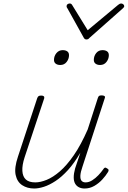

<svg xmlns="http://www.w3.org/2000/svg" viewBox="-20 -1062 731 1099"><path d="M176 17Q136 17 107 -2Q78 -21 69.5 -61Q61 -101 83 -166L193 -500Q196 -508 200.5 -511.5Q205 -515 216 -515Q226 -515 230.5 -511Q235 -507 233 -499L121 -162Q106 -116 108 -83.5Q110 -51 128 -34.5Q146 -18 182 -18Q211 -18 247 -32.5Q283 -47 322.5 -81Q362 -115 402.5 -173.5Q443 -232 482 -321L540 -501Q543 -510 547 -513Q551 -516 562 -516Q572 -516 577.5 -512.5Q583 -509 580 -501L452 -108Q441 -77 440 -56.5Q439 -36 447 -27Q455 -18 470 -18Q489 -18 508 -30Q527 -42 543.5 -59.5Q560 -77 571 -93Q575 -100 580 -102Q585 -104 593 -98Q601 -94 601.5 -88.5Q602 -83 598 -77Q586 -57 566 -35Q546 -13 520 2Q494 17 464 17Q446 17 432 10Q418 3 410 -11Q402 -25 402 -47Q402 -69 410 -98L440 -188Q405 -128 369 -88.5Q333 -49 298 -26Q263 -3 232 7Q201 17 176 17ZM325 -690Q309 -690 299 -697.5Q289 -705 289 -719Q289 -741 303 -758Q317 -775 339 -775Q355 -775 365 -768Q375 -761 375 -746Q375 -725 361.5 -707.5Q348 -690 325 -690ZM553 -690Q537 -690 527 -697.5Q517 -705 517 -719Q517 -741 530.5 -758Q544 -775 567 -775Q583 -775 593 -768Q603 -761 603 -746Q603 -725 589.5 -707.5Q576 -690 553 -690ZM673 -1042Q680 -1042 685.5 -1037.5Q691 -1033 691 -1027Q691 -1023 689 -1020.5Q687 -1018 683 -1014L492 -845Q487 -839 483 -837.5Q479 -836 475 -836Q471 -836 467.5 -837.5Q464 -839 460 -845L366 -1014Q364 -1016 362.5 -1019.5Q361 -1023 361 -1026Q361 -1034 367 -1038Q373 -1042 378 -1042Q383 -1042 386 -1040.5Q389 -1039 392 -1035L482 -889L656 -1034Q663 -1039 666 -1040.5Q669 -1042 673 -1042Z"/></svg>

Font: Playwrite CU Thin
Style: Regular
Weight: 250
Designer: Veronika Burian, José Scaglione
Foundry: TypeTogether
Version: Version 1.002